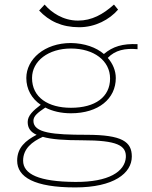

<svg xmlns="http://www.w3.org/2000/svg" viewBox="-20 -647 665 839"><path d="M326 -528C396 -528 458 -561 496 -605L478 -627C430 -584 381 -557 321 -557C255 -557 204 -593 175 -627L151 -601C194 -555 250 -528 326 -528ZM290 -152C411 -152 486 -216 486 -306C486 -338 473 -369 451 -394C483 -428 527 -437 581 -432V-454C516 -457 473 -444 434 -411C400 -440 350 -458 290 -459C174 -459 95 -388 95 -306C95 -258 118 -216 158 -189C125 -164 101 -142 101 -114C101 -88 113 -70 140 -58C92 -33 55 -2 55 55C55 127 130 172 309 172C477 172 556 110 556 37C556 -27 515 -58 358 -58C211 -58 126 -66 126 -119C126 -140 145 -155 178 -177C209 -161 247 -152 290 -152ZM290 -176C191 -176 120 -221 120 -306C120 -381 192 -435 290 -435C390 -435 461 -382 461 -304C461 -223 396 -176 290 -176ZM81 55C81 3 120 -28 167 -49C205 -38 261 -34 339 -34C493 -34 532 -11 530 40C526 103 455 149 309 148C150 147 81 114 81 55Z"/></svg>

Font: Inconsolata Expanded ExtraLight
Style: Regular
Weight: 200
Width: 7
Monospace: yes
Designer: Raph Levien, Cyreal, Brenton Simpson
Foundry: Raph Levien, Cyreal, Google
Version: Version 3.100